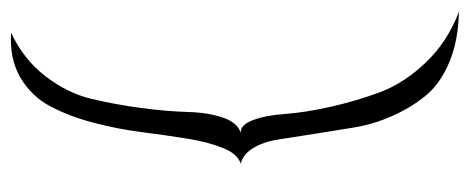

<svg xmlns="http://www.w3.org/2000/svg" viewBox="-264 -502 826 337"><g transform="rotate(-90 148.5 -333.0)"><path d="M297 60Q246 59 208 43Q170 27 149 1Q128 -25 113.5 -58Q99 -91 93.5 -125.5Q88 -160 82.5 -194Q77 -228 73 -255Q69 -282 58 -300.5Q47 -319 30 -323Q47 -328 57.5 -353.5Q68 -379 74 -416Q80 -453 85.5 -496Q91 -539 102 -581Q113 -623 130.5 -656.5Q148 -690 181 -709.5Q214 -729 260 -726Q213 -704 183.5 -665.5Q154 -627 144 -585Q134 -543 128 -498Q122 -453 121 -416.5Q120 -380 111 -354Q102 -328 84 -323Q98 -324 106.5 -302Q115 -280 117.5 -245Q120 -210 130 -165.5Q140 -121 155.5 -79Q171 -37 207.5 1.5Q244 40 297 60Z"/></g></svg>

Font: EptKazoo
Style: Medium
Weight: 500
Version: Version 001.000